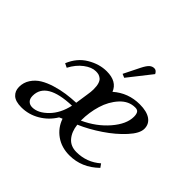

<svg xmlns="http://www.w3.org/2000/svg" viewBox="-153 -831 1025 1025"><g transform="rotate(45 360.0 -318.0)"><path d="M34.2 -62Q34.2 -95.2 52 -122.3Q69.8 -149.4 97.7 -166.3Q125.5 -183.1 163.1 -194.6Q200.7 -206.1 236.6 -211.2Q272.5 -216.3 310.1 -217.8L320.8 -290Q325.2 -315.4 325.2 -334Q325.2 -358.9 320.1 -375.2Q314.9 -391.6 305.4 -398.9Q295.9 -406.2 287.1 -408.7Q278.3 -411.1 266.1 -411.1Q234.9 -411.1 200.2 -385Q165.5 -358.9 142.1 -314L119.1 -325.2Q145 -388.7 198.5 -420.4Q252 -452.1 307.1 -452.1Q383.8 -452.1 405.8 -396Q469.7 -452.1 556.2 -452.1Q608.9 -452.1 637.5 -432.4Q666 -412.6 666 -377Q666 -342.3 623 -295.2Q580.1 -248 519 -206.8Q458 -165.5 397 -139.2Q402.3 -91.3 427.5 -61.8Q452.6 -32.2 497.1 -32.2Q574.7 -32.2 632.8 -83L647 -63Q575.7 6.8 482.9 6.8Q423.3 6.8 379.9 -23.9Q336.4 -54.7 318.8 -106L300.8 -98.1Q272 -50.3 223.6 -21.7Q175.3 6.8 120.1 6.8Q75.7 6.8 54.9 -12Q34.2 -30.8 34.2 -62ZM119.1 -80.1Q119.1 -57.1 130.9 -45.7Q142.6 -34.2 161.1 -34.2Q204.6 -34.2 247.3 -77.4Q290 -120.6 305.2 -190.9Q119.1 -184.6 119.1 -80.1ZM376 -502 421.9 -594.2Q435.5 -621.1 447.5 -632.1Q459.5 -643.1 475.1 -643.1Q490.7 -643.1 500 -624L397 -493.2ZM395 -168Q476.1 -205.1 528.6 -266.4Q581.1 -327.6 581.1 -382.8Q581.1 -402.3 574.7 -412.6Q568.4 -422.9 550.8 -422.9Q502.4 -422.9 465.8 -383.1Q429.2 -343.3 412.1 -286.6Q395 -230 395 -169.9Z"/></g></svg>

Font: Dihjauti
Style: Bold Italic
Weight: 700
Italic angle: -9°
Designer: T. Christopher White
Version: Version 3.0.0